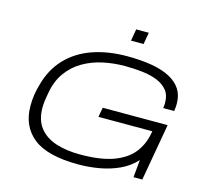

<svg xmlns="http://www.w3.org/2000/svg" viewBox="-121 -1010 1258 1163"><g transform="rotate(15 508.0 -428.5)"><path d="M466 12Q271 12 182.5 -58.5Q94 -129 94 -256Q94 -293 99 -326Q104 -359 113 -389Q140 -493 205.5 -562Q271 -631 367.5 -664.5Q464 -698 582 -698Q669 -698 737 -686.5Q805 -675 852 -650Q899 -625 923 -587.5Q947 -550 947 -497Q947 -487 946 -475Q945 -463 943 -451H874Q876 -460 876.5 -469Q877 -478 877 -485Q877 -533 853 -562.5Q829 -592 788 -608.5Q747 -625 694.5 -631Q642 -637 585 -637Q514 -637 447.5 -622.5Q381 -608 325 -575.5Q269 -543 230 -489Q191 -435 178 -357Q175 -338 172.5 -324.5Q170 -311 169 -300.5Q168 -290 167.5 -281.5Q167 -273 167 -265Q167 -187 204.5 -139.5Q242 -92 307.5 -70.5Q373 -49 459 -49Q590 -49 670 -79Q750 -109 791 -162Q832 -215 844 -283L847 -298H509L520 -358H927L864 0H809L819 -110Q777 -64 719.5 -37.5Q662 -11 596.5 0.5Q531 12 466 12ZM580 -795 593 -869H672L659 -795Z"/></g></svg>

Font: Archivo Expanded ExtraLight
Style: Italic
Weight: 250
Width: 7
Italic angle: -10°
Designer: Hector Gatti
Foundry: Omnibus-Type
Version: Version 2.001